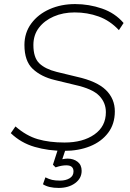

<svg xmlns="http://www.w3.org/2000/svg" viewBox="-20 -733 640 943"><path d="M295 8Q218 8 150.5 -11.5Q83 -31 33 -79L56 -112Q109 -66 165.5 -49.5Q222 -33 297 -33Q387 -33 443.5 -72.5Q500 -112 500 -182Q500 -229 467 -263Q434 -297 348 -316L249 -340Q182 -356 141 -394.5Q100 -433 100 -512Q100 -572 133.5 -617.5Q167 -663 223.5 -688Q280 -713 349 -713Q417 -713 481 -691Q545 -669 587 -620L564 -585Q520 -632 464.5 -652Q409 -672 347 -672Q290 -672 244 -652Q198 -632 171 -596.5Q144 -561 144 -512Q144 -450 173 -422Q202 -394 258 -380L357 -356Q456 -334 500 -291Q544 -248 544 -186Q544 -124 511 -80.5Q478 -37 422 -14.5Q366 8 295 8ZM268 190Q219 190 191 172L203 138Q221 147 236 150.5Q251 154 275 154Q303 154 322 142.5Q341 131 341 109Q341 79 306 79Q295 79 283 81Q271 83 253 89L240 76L271 -20H309L286 49Q301 46 312 46Q341 46 361 61.5Q381 77 381 106Q381 143 349 166.5Q317 190 268 190Z"/></svg>

Font: Nunito Sans ExtraLight
Style: Italic
Weight: 200
Italic angle: -9°
Designer: Vernon Adams
Foundry: Vernon Adams
Version: Version 3.006; ttfautohint (v1.8.3)